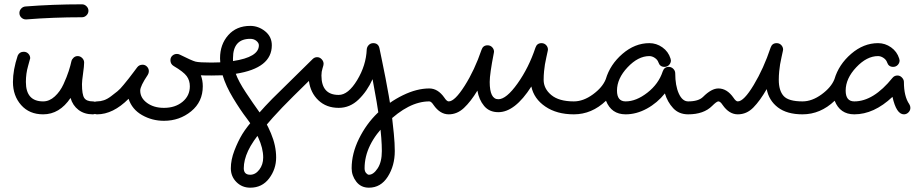

<svg xmlns="http://www.w3.org/2000/svg" viewBox="-20 -530 4280 890"><path d="M340 -270Q352 -270 361 -261Q370 -252 370 -240Q370 -224 365 -189Q360 -154 360 -140Q360 -92 370.5 -76Q381 -60 410 -60Q422 -60 431 -51Q440 -42 440 -30Q440 -18 431 -9Q422 0 410 0Q371 0 344 -20.5Q317 -41 307 -76Q256 0 180 0Q116 0 78 -43Q40 -86 40 -150Q40 -206 62 -272Q70 -290 90 -290Q103 -290 111.5 -281Q120 -272 120 -260Q120 -258 110 -223.5Q100 -189 100 -150Q100 -60 180 -60Q209 -60 234 -83Q259 -106 274.5 -140Q290 -174 298.5 -200.5Q307 -227 311 -246Q313 -255 321 -262.5Q329 -270 340 -270ZM70 -470Q70 -481 78 -490Q86 -499 98 -500Q224 -510 360 -510Q372 -510 381 -501Q390 -492 390 -480Q390 -468 381 -459Q372 -450 360 -450Q226 -450 102 -440H100Q88 -440 79 -448.5Q70 -457 70 -470Z M770 -251Q770 -264 779 -272Q788 -280 800 -280Q807 -280 813 -277Q869 -249 886 -244.5Q903 -240 960 -240Q972 -240 981 -231Q990 -222 990 -210Q990 -198 981 -189Q972 -180 960 -180Q924 -180 911 -181Q920 -158 920 -130Q920 -58 866 -14Q812 30 740 30Q685 30 638.5 3.5Q592 -23 576 -72Q504 0 430 0Q418 0 409 -9Q400 -18 400 -30Q400 -42 409 -51Q418 -60 430 -60Q446 -60 462 -65.5Q478 -71 495 -84Q512 -97 524.5 -107Q537 -117 553.5 -137.5Q570 -158 577 -166.5Q584 -175 599.5 -196Q615 -217 616 -218Q625 -230 641 -230Q653 -230 661.5 -221Q670 -212 670 -200Q670 -191 665 -183Q630 -131 630 -110Q630 -76 661.5 -53Q693 -30 740 -30Q792 -30 826 -58Q860 -86 860 -130Q860 -157 845.5 -177Q831 -197 785 -224Q770 -233 770 -251Z M1180 -320Q1180 -331 1168.5 -340.5Q1157 -350 1140 -350Q1060 -350 1060 -260V-247Q1180 -265 1180 -320ZM1110 250Q1110 280 1140 280Q1164 280 1182 256.5Q1200 233 1200 200Q1200 157 1177 107.5Q1154 58 1124 19Q1094 -20 1060.5 -75.5Q1027 -131 1012 -181Q995 -180 960 -180Q948 -180 939 -189Q930 -198 930 -210Q930 -222 939 -231Q948 -240 960 -240Q988 -240 1001 -241Q1001 -244 1000.5 -250.5Q1000 -257 1000 -260Q1000 -324 1038 -367Q1076 -410 1140 -410Q1178 -410 1209 -385Q1240 -360 1240 -320Q1240 -214 1073 -188Q1086 -152 1119.5 -101.5Q1153 -51 1182.5 -10Q1212 31 1236 88Q1260 145 1260 200Q1260 254 1227.5 297Q1195 340 1140 340Q1102 340 1076 314Q1050 288 1050 250Q1050 238 1059 229Q1068 220 1080 220Q1092 220 1101 229Q1110 238 1110 250Z M1480 -234Q1480 -228 1475 -213Q1470 -198 1470 -180Q1470 -90 1550 -90Q1594 -90 1635.5 -158.5Q1677 -227 1680 -301Q1681 -313 1689.5 -321.5Q1698 -330 1710 -330Q1734 -330 1739 -306Q1740 -302 1751 -248Q1762 -194 1767 -168.5Q1772 -143 1782 -87Q1792 -31 1796.5 6Q1801 43 1805.5 89Q1810 135 1810 170Q1810 238 1777.5 289Q1745 340 1690 340Q1653 340 1631.5 312Q1610 284 1610 250Q1610 238 1619 229Q1628 220 1640 220Q1652 220 1661 229Q1670 238 1670 250Q1670 264 1677 272Q1684 280 1690 280Q1711 280 1730.5 250.5Q1750 221 1750 170Q1750 60 1707 -163Q1682 -107 1642 -68.5Q1602 -30 1550 -30Q1493 -30 1456 -65Q1419 -100 1412 -155Q1330 -75 1288 -31.5Q1246 12 1198 69Q1150 126 1130 169Q1110 212 1110 250Q1110 262 1101 271Q1092 280 1080 280Q1068 280 1059 271Q1050 262 1050 250Q1050 211 1066.5 168Q1083 125 1103 92Q1123 59 1168 8Q1213 -43 1242 -72Q1271 -101 1335 -163.5Q1399 -226 1429 -256Q1438 -265 1450 -265Q1462 -265 1471 -255.5Q1480 -246 1480 -234Z M2490 -330Q2503 -330 2511.5 -321Q2520 -312 2520 -300Q2520 -299 2519.5 -297Q2519 -295 2519 -294Q2517 -285 2512.5 -264Q2508 -243 2506 -231.5Q2504 -220 2502 -200Q2500 -180 2500 -160Q2500 -119 2535.5 -89.5Q2571 -60 2640 -60Q2652 -60 2661 -51Q2670 -42 2670 -30Q2670 -18 2661 -9Q2652 0 2640 0Q2561 0 2508 -36Q2455 -72 2443 -129Q2367 -10 2290 -10Q2248 -10 2224 -39Q2200 -68 2193 -110Q2162 -59 2130.5 -29.5Q2099 0 2060 0Q2020 0 1990 -43Q1979 -60 1970 -60Q1875 -60 1772.5 40.5Q1670 141 1670 250Q1670 262 1661 271Q1652 280 1640 280Q1628 280 1619 271Q1610 262 1610 250Q1610 182 1644 113Q1678 44 1730.5 -6.5Q1783 -57 1847.5 -88.5Q1912 -120 1970 -120Q2010 -120 2040 -77Q2051 -60 2060 -60Q2088 -60 2134 -132.5Q2180 -205 2212 -299Q2219 -320 2240 -320Q2253 -320 2261.5 -311Q2270 -302 2270 -290Q2270 -289 2269.5 -287Q2269 -285 2269 -284Q2250 -187 2250 -150Q2250 -70 2290 -70Q2327 -70 2379 -143Q2431 -216 2462 -309Q2469 -330 2490 -330Z M3090 -250Q3090 -238 3081.5 -229Q3073 -220 3060 -220Q3039 -220 3032 -241Q3028 -253 3015.5 -261.5Q3003 -270 2990 -270Q2938 -270 2889 -218Q2840 -166 2840 -110Q2840 -60 2880 -60Q2929 -60 2981 -100.5Q3033 -141 3052 -199Q3059 -220 3080 -220Q3092 -220 3101 -211Q3110 -202 3110 -190Q3110 -133 3126.5 -96.5Q3143 -60 3170 -60Q3182 -60 3191 -51Q3200 -42 3200 -30Q3200 -18 3191 -9Q3182 0 3170 0Q3127 0 3100.5 -28.5Q3074 -57 3062 -97Q3027 -53 2978.5 -26.5Q2930 0 2880 0Q2814 0 2789 -63Q2723 0 2640 0Q2628 0 2619 -9Q2610 -18 2610 -30Q2610 -42 2619 -51Q2628 -60 2640 -60Q2684 -60 2728.5 -92.5Q2773 -125 2788 -163Q2808 -231 2865.5 -280.5Q2923 -330 2990 -330Q3023 -330 3050.5 -310.5Q3078 -291 3088 -259Q3090 -253 3090 -250Z M3580 -330Q3593 -330 3601.5 -321Q3610 -312 3610 -300Q3610 -299 3609.5 -297Q3609 -295 3609 -294Q3607 -285 3602.5 -264Q3598 -243 3596 -231.5Q3594 -220 3592 -200Q3590 -180 3590 -160Q3590 -110 3612.5 -85Q3635 -60 3700 -60Q3712 -60 3721 -51Q3730 -42 3730 -30Q3730 -18 3721 -9Q3712 0 3700 0Q3628 0 3586 -32Q3544 -64 3534 -117Q3503 -63 3472 -31.5Q3441 0 3400 0Q3360 0 3330 -43Q3319 -60 3310 -60Q3302 -60 3281 -39Q3242 0 3170 0Q3158 0 3149 -9Q3140 -18 3140 -30Q3140 -42 3149 -51Q3158 -60 3170 -60Q3218 -60 3239 -81Q3278 -120 3310 -120Q3350 -120 3380 -77Q3391 -60 3400 -60Q3428 -60 3474 -136.5Q3520 -213 3552 -309Q3559 -330 3580 -330Z M4150 -250Q4150 -238 4141.5 -229Q4133 -220 4120 -220Q4099 -220 4092 -241Q4088 -253 4075.5 -261.5Q4063 -270 4050 -270Q3998 -270 3949 -218Q3900 -166 3900 -110Q3900 -60 3940 -60Q4029 -60 4117 -169Q4126 -180 4140 -180Q4152 -180 4161 -170.5Q4170 -161 4170 -150Q4170 -83 4195 -47Q4200 -39 4200 -30Q4200 -18 4191 -9Q4182 0 4170 0Q4135 0 4117 -81Q4031 0 3940 0Q3874 0 3849 -63Q3783 0 3700 0Q3688 0 3679 -9Q3670 -18 3670 -30Q3670 -42 3679 -51Q3688 -60 3700 -60Q3744 -60 3788.5 -92.5Q3833 -125 3848 -163Q3868 -231 3925.5 -280.5Q3983 -330 4050 -330Q4083 -330 4110.5 -310.5Q4138 -291 4148 -259Q4150 -253 4150 -250Z"/></svg>

Font: Pecita
Style: Book
Weight: 400
Width: 7
Version: Version 4.3